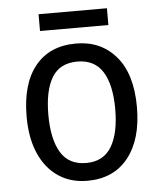

<svg xmlns="http://www.w3.org/2000/svg" viewBox="-51 -721 647 775"><g transform="rotate(-5 273.0 -333.5)"><path d="M497 -269Q497 -139 438 -64.5Q379 10 272 10Q205 10 155 -23.5Q105 -57 77.5 -119.5Q50 -182 50 -269Q50 -402 108.5 -474Q167 -546 274 -546Q375 -546 436 -474.5Q497 -403 497 -269ZM138 -269Q138 -171 170.5 -116.5Q203 -62 274 -62Q343 -62 376 -116Q409 -170 409 -269Q409 -367 376 -420Q343 -473 273 -473Q202 -473 170 -420Q138 -367 138 -269ZM411 -677V-609H134V-677Z"/></g></svg>

Font: Noto Sans Khmer SemiCondensed
Style: Regular
Weight: 400
Width: 4
Designer: Danh Hong and the Monotype Design Team
Foundry: Monotype Imaging Inc.
Version: Version 2.004; ttfautohint (v1.8.4.7-5d5b)